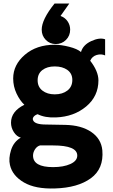

<svg xmlns="http://www.w3.org/2000/svg" viewBox="-20 -811 635 1081"><path d="M320.8 -721.2Q345.7 -712.4 360.4 -691.2Q375 -669.9 375 -644Q375 -609.9 351.6 -586.4Q328.1 -563 293.9 -563Q260.7 -563 237.8 -586.4Q214.8 -609.9 214.8 -644Q214.8 -701.2 287.1 -791H370.1ZM290 250Q179.2 253.9 114.5 216.1Q49.8 178.2 36.1 118.2Q27.3 81.1 42.2 33.9Q57.1 -13.2 97.2 -36.1Q74.2 -42 58.1 -66.9Q42 -91.8 42 -120.1Q42 -184.1 117.2 -221.2Q92.3 -244.1 73.2 -284.2Q54.2 -324.2 54.2 -369.1Q54.2 -446.3 120.1 -502.7Q186 -559.1 288.1 -559.1Q324.2 -559.1 369.6 -547.6Q415 -536.1 436 -518.1Q447.3 -558.1 493.7 -579.6Q540 -601.1 571.8 -589.8V-499Q549.8 -508.8 524.4 -501.5Q499 -494.1 487.8 -469.2Q533.7 -410.2 534.2 -358.9Q534.2 -269 465.1 -211.4Q396 -153.8 294.9 -149.9Q233.9 -147 191.9 -168Q176.8 -163.1 169.4 -153.6Q162.1 -144 166 -134.8Q174.8 -109.9 238.8 -109.9L347.2 -107.9Q438 -106 493.9 -67.9Q549.8 -29.8 556.2 35.2Q564.9 139.2 491.5 192.6Q418 246.1 290 250ZM387.2 -360.8Q387.2 -397 359.6 -417Q332 -437 288.1 -437Q245.1 -437 218.5 -416.5Q191.9 -396 191.9 -358.9Q191.9 -321.8 219 -300.8Q246.1 -279.8 288.1 -279.8Q332 -279.8 359.6 -301.3Q387.2 -322.8 387.2 -360.8ZM415 64.9Q415 7.8 278.8 7.8H205.1Q188 12.7 177 29.8Q166 46.9 166 64.9Q166 129.9 278.8 129.9Q337.9 129.9 376.5 112.3Q415 94.7 415 64.9Z"/></svg>

Font: Oakes Grotesk
Style: Bold
Weight: 700
Designer: Samuel Oakes
Foundry: Samuel Oakes
Version: Version 1.0 | wf-rip DC20170320